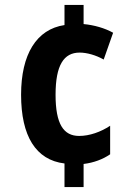

<svg xmlns="http://www.w3.org/2000/svg" viewBox="-20 -744 543 774"><path d="M317 -647V-724H240V-643C127 -626 65 -525 65 -362C65 -196 124 -99 240 -85V10H317V-83C358 -88 395 -102 424 -122V-237C386 -212 341 -196 299 -196C236 -196 204 -244 204 -362C204 -481 237 -532 301 -532C330 -532 366 -522 398 -504L436 -612C402 -631 359 -643 317 -647Z"/></svg>

Font: Noto Sans Georgian Condensed Bold
Style: Regular
Weight: 700
Width: 3
Designer: Monotype Design Team, Akaki Razmadze
Foundry: Google LLC
Version: Version 2.005